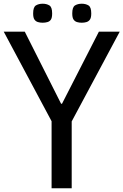

<svg xmlns="http://www.w3.org/2000/svg" viewBox="-27 -1011 663 1031"><path d="M250 0V-360L-7 -841H106L301 -454H306L504 -841H616L358 -359V0ZM412 -889Q398 -889 386.5 -892.5Q375 -896 368 -906Q361 -916 361 -939Q361 -973 376 -982Q391 -991 412 -991Q433 -991 448 -982Q463 -973 463 -939Q463 -916 456 -906Q449 -896 437.5 -892.5Q426 -889 412 -889ZM202 -889Q188 -889 176.5 -892.5Q165 -896 158 -906Q151 -916 151 -939Q151 -973 166 -982Q181 -991 202 -991Q223 -991 238 -982Q253 -973 253 -939Q253 -916 246.5 -906Q240 -896 228 -892.5Q216 -889 202 -889Z"/></svg>

Font: Matangi SemiBold
Style: Regular
Weight: 600
Designer: Prashant Pant
Foundry: The Graphic Ant
Version: Version 3.002